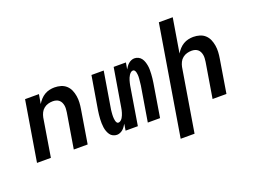

<svg xmlns="http://www.w3.org/2000/svg" viewBox="-134 -1040 2068 1560"><g transform="rotate(-20 900.0 -260.0)"><path d="M25 0 111 -520H231L217 -439Q229 -459 245 -476.5Q261 -494 281 -506Q301 -518 323.5 -523Q346 -528 367 -528Q396 -528 422.5 -520Q449 -512 468.5 -494Q488 -476 498.5 -451.5Q509 -427 513.5 -399.5Q518 -372 516.5 -344Q515 -316 510 -287L463 0H343L393 -303Q395 -318 396 -333Q397 -348 394.5 -362Q392 -376 386 -388.5Q380 -401 369.5 -410Q359 -419 345 -423Q331 -427 316 -427Q296 -427 276 -421.5Q256 -416 239 -402.5Q222 -389 212.5 -369.5Q203 -350 199 -330L145 0Z M715 8Q697 8 681 0Q665 -8 655.5 -22Q646 -36 640 -52.5Q634 -69 631.5 -86.5Q629 -104 628.5 -122.5Q628 -141 629 -159Q630 -177 632 -195.5Q634 -214 637 -233L685 -520H791L741 -218Q739 -209 738 -199.5Q737 -190 736 -180.5Q735 -171 734.5 -161.5Q734 -152 734 -142.5Q734 -133 735 -124Q736 -115 738 -106Q740 -97 745 -89Q750 -81 759 -81Q770 -81 779.5 -89Q789 -97 795 -106.5Q801 -116 805 -126.5Q809 -137 812.5 -147.5Q816 -158 818 -168.5Q820 -179 822 -190L877 -520H983L973 -463Q980 -475 988 -486.5Q996 -498 1007 -507.5Q1018 -517 1031.5 -522.5Q1045 -528 1058 -528Q1076 -528 1092 -520Q1108 -512 1118 -498Q1128 -484 1133.5 -467.5Q1139 -451 1142 -433.5Q1145 -416 1145 -397.5Q1145 -379 1144 -361Q1143 -343 1141 -324.5Q1139 -306 1136 -287L1089 0H983L1033 -302Q1034 -311 1035 -320.5Q1036 -330 1037 -339.5Q1038 -349 1039 -358.5Q1040 -368 1040 -377.5Q1040 -387 1039 -396Q1038 -405 1036 -414Q1034 -423 1028.5 -431Q1023 -439 1014 -439Q1003 -439 994 -431Q985 -423 979 -413.5Q973 -404 968.5 -393.5Q964 -383 961 -372.5Q958 -362 955.5 -351.5Q953 -341 951 -330L897 0H791L800 -57Q793 -45 785 -33.5Q777 -22 766 -12.5Q755 -3 741.5 2.5Q728 8 715 8Z M1189 215 1346 -735H1466L1417 -439Q1429 -459 1445 -476.5Q1461 -494 1481 -506Q1501 -518 1523.5 -523Q1546 -528 1567 -528Q1596 -528 1622.5 -520Q1649 -512 1668.5 -494Q1688 -476 1698.5 -451.5Q1709 -427 1713.5 -399.5Q1718 -372 1716.5 -344Q1715 -316 1710 -287L1663 0H1543L1593 -303Q1595 -318 1596 -333Q1597 -348 1594.5 -362Q1592 -376 1586 -388.5Q1580 -401 1569.5 -410Q1559 -419 1545 -423Q1531 -427 1516 -427Q1496 -427 1476 -421.5Q1456 -416 1439 -402.5Q1422 -389 1412.5 -369.5Q1403 -350 1399 -330L1309 215Z"/></g></svg>

Font: Iosevka Extended Oblique
Style: Bold
Weight: 700
Width: 7
Italic angle: -9°
Monospace: yes
Designer: Belleve Invis
Foundry: Belleve Invis
Version: Version 32.5.0; ttfautohint (v1.8.4)